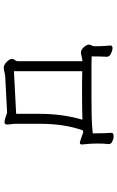

<svg xmlns="http://www.w3.org/2000/svg" viewBox="182 -706 635 1040"><g transform="rotate(-90 500.0 -186.5)"><path d="M773 96Q773 100 768.5 102.5Q764 105 759 105Q746 105 729 96.5Q712 88 712 75V74Q713 57 713.5 35.5Q714 14 714 -8Q696 -9 669 -9Q642 -9 612 -9H493Q440 -9 390.5 -8Q341 -7 297 -2Q297 34 298 58.5Q299 83 300 100Q300 111 281 111Q268 111 253.5 104Q239 97 239 86V85Q241 68 241.5 54.5Q242 41 242 22Q242 -2 240.5 -20.5Q239 -39 237 -59V-62Q237 -72 247 -72Q250 -72 252 -71Q263 -68 275 -63.5Q287 -59 301 -54L313 -55Q332 -108 340.5 -166Q349 -224 349 -291V-386Q349 -402 349 -416.5Q349 -431 347 -443Q346 -451 345.5 -456.5Q345 -462 345 -466Q345 -480 357 -480Q366 -480 378 -476.5Q390 -473 399 -469.5Q408 -466 408 -466L601 -476Q617 -477 629 -480.5Q641 -484 654 -484Q664 -484 674.5 -476.5Q685 -469 692.5 -459Q700 -449 700 -442Q700 -430 694 -423.5Q688 -417 688 -406V-58Q702 -59 714.5 -62.5Q727 -66 735 -66Q751 -66 764.5 -50Q778 -34 778 -23Q778 -16 773.5 -8.5Q769 -1 769 9Q769 41 770.5 60Q772 79 773 95ZM634 -429 403 -417V-292Q403 -226 394.5 -166.5Q386 -107 371 -58Q399 -59 431 -59.5Q463 -60 492 -60Q528 -60 565.5 -60Q603 -60 634 -59Z"/></g></svg>

Font: Moon Stars Kai T Light
Style: Regular
Weight: 300
Designer: GuiWonder
Version: Version 1.101